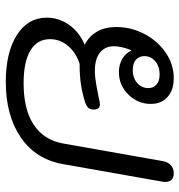

<svg xmlns="http://www.w3.org/2000/svg" viewBox="2 -626 634 679"><g transform="rotate(90 319.5 -287.0)"><path d="M43 -135Q43 -178 69 -214.5Q95 -251 139 -269Q109 -284 92.5 -312.5Q76 -341 76 -381Q76 -432 100 -479Q124 -526 166 -555Q208 -584 257 -584Q299 -584 323.5 -562Q348 -540 348 -503Q348 -457 315 -423.5Q282 -390 235 -390Q210 -390 189.5 -401.5Q169 -413 160 -433H158Q152 -419 148 -402.5Q144 -386 144 -373Q144 -341 166.5 -323Q189 -305 231 -305Q252 -305 277.5 -309.5Q303 -314 323 -318Q343 -323 349 -323Q358 -323 363 -317.5Q368 -312 368 -301Q368 -288 361.5 -281.5Q355 -275 344 -271Q312 -261 280.5 -256Q249 -251 206 -251Q168 -239 143.5 -211Q119 -183 119 -146Q119 -101 159 -77Q199 -53 275 -53Q368 -53 422 -89Q476 -125 488 -193L550 -544Q553 -562 564 -573Q575 -584 593 -584Q609 -584 616.5 -576Q624 -568 624 -554Q624 -547 623 -544L561 -193Q544 -96 466.5 -43Q389 10 270 10Q166 10 104.5 -29Q43 -68 43 -135ZM292 -494Q292 -512 279.5 -523Q267 -534 244 -534Q215 -534 197 -518.5Q179 -503 179 -480Q179 -461 192 -450Q205 -439 228 -439Q256 -439 274 -454.5Q292 -470 292 -494Z"/></g></svg>

Font: Kodchasan
Style: Italic
Weight: 400
Italic angle: -10°
Version: Version 1.000; ttfautohint (v1.6)